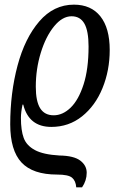

<svg xmlns="http://www.w3.org/2000/svg" viewBox="-20 -566 512 826"><path d="M226 185Q121 185 72.5 133Q24 81 24 -31Q24 -166 55.5 -284Q87 -402 149 -474Q211 -546 298 -546Q372 -546 412 -495.5Q452 -445 452 -351Q452 -263 421 -187Q390 -111 333 -65.5Q276 -20 201 -20Q104 -20 80 -116H77Q70 -83 70 -59Q70 -5 82 27.5Q94 60 130 79.5Q166 99 236 103Q298 104 325.5 125Q353 146 353 177Q353 211 333 240H308Q306 212 290 198.5Q274 185 226 185ZM361 -366Q361 -433 343 -464.5Q325 -496 288 -496Q248 -496 212.5 -452.5Q177 -409 155.5 -339Q134 -269 134 -193Q134 -130 153 -100Q172 -70 211 -70Q250 -70 284 -103Q318 -136 339.5 -202.5Q361 -269 361 -366Z"/></svg>

Font: Noto Serif Cond
Style: Italic
Weight: 400
Width: 3
Italic angle: -12°
Designer: Monotype Design Team
Foundry: Monotype Imaging Inc.
Version: Version 1.001